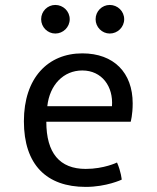

<svg xmlns="http://www.w3.org/2000/svg" viewBox="-20 -731 624 761"><path d="M74.7 -250.5C74.7 -78.1 164.6 9.8 319.8 9.8C401.9 9.8 462.4 -19 462.4 -19C462.4 -19 460 -50.3 443.8 -86.9C443.8 -86.9 392.1 -61.5 319.8 -61.5C216.3 -61.5 163.6 -124.5 163.6 -248.5H498C498 -248.5 505.9 -275.4 505.9 -321.3C505.9 -442.9 431.2 -519.5 306.2 -519.5C170.4 -519.5 74.7 -422.4 74.7 -250.5ZM167.5 -310.1C176.8 -395 231.9 -451.7 306.2 -451.7C383.8 -451.7 429.7 -388.2 423.8 -310.1ZM415 -598.1C446.3 -598.1 472.2 -623.5 472.2 -654.8C472.2 -686.5 446.3 -711.4 415 -711.4C384.3 -711.4 358.9 -686.5 358.9 -654.8C358.9 -623.5 384.3 -598.1 415 -598.1ZM199.2 -598.1C230.5 -598.1 256.3 -623.5 256.3 -654.8C256.3 -686.5 230.5 -711.4 199.2 -711.4C168.5 -711.4 143.1 -686.5 143.1 -654.8C143.1 -623.5 168.5 -598.1 199.2 -598.1Z"/></svg>

Font: Basic
Style: Regular
Weight: 400
Designer: Magnus Gaarde
Foundry: Magnus Gaarde
Version: Version 1.001